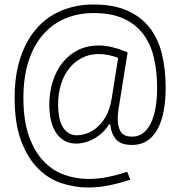

<svg xmlns="http://www.w3.org/2000/svg" viewBox="-20 -697 808 853"><path d="M372 136Q311 136 252.5 116.5Q194 97 148 50.5Q102 4 73.5 -72.5Q45 -149 45 -262Q45 -364 71 -441.5Q97 -519 143.5 -571.5Q190 -624 254.5 -650.5Q319 -677 396 -677Q483 -677 544 -650.5Q605 -624 643.5 -575.5Q682 -527 699 -459Q716 -391 716 -307Q716 -250 707 -203Q698 -156 679.5 -122.5Q661 -89 633 -71Q605 -53 567 -53Q549 -53 533 -56.5Q517 -60 504 -70Q491 -80 482 -98Q473 -116 470 -145H465Q450 -121 431 -104.5Q412 -88 392.5 -78Q373 -68 354 -63.5Q335 -59 321 -59Q286 -59 262.5 -74Q239 -89 225 -113.5Q211 -138 205 -168.5Q199 -199 199 -231Q199 -287 214.5 -335.5Q230 -384 258.5 -419.5Q287 -455 327.5 -475Q368 -495 419 -495Q475 -495 547 -464L513 -252Q509 -231 506 -209Q503 -187 503 -167Q503 -135 516 -112.5Q529 -90 567 -90Q595 -90 615.5 -105.5Q636 -121 650 -149.5Q664 -178 671 -218Q678 -258 678 -307Q678 -382 663 -443.5Q648 -505 614 -548.5Q580 -592 526.5 -615.5Q473 -639 396 -639Q327 -639 270 -615Q213 -591 171.5 -543.5Q130 -496 107 -425.5Q84 -355 84 -262Q84 -160 109 -91Q134 -22 174.5 20Q215 62 267 80Q319 98 372 98Q417 98 460.5 89Q504 80 545 66L559 101Q515 116 467.5 126Q420 136 372 136ZM322 -96Q339 -96 362 -103Q385 -110 408 -128.5Q431 -147 449.5 -178.5Q468 -210 476 -258L505 -440Q459 -457 419 -457Q377 -457 343.5 -439.5Q310 -422 286.5 -392Q263 -362 250.5 -320.5Q238 -279 238 -231Q238 -207 242 -182.5Q246 -158 255.5 -139Q265 -120 281.5 -108Q298 -96 322 -96Z"/></svg>

Font: Encode Sans Compressed
Style: ExtraLight
Weight: 200
Designer: Pablo Impallari, Andres Torresi
Foundry: Pablo Impallari, Andres Torresi
Version: Version 1.000; ttfautohint (v1.00) -l 8 -r 50 -G 200 -x 14 -